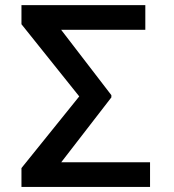

<svg xmlns="http://www.w3.org/2000/svg" viewBox="-20 -736 685 756"><path d="M570.8 -97.2V0H64.5V-74.2L292 -356.4L64.5 -640.6V-715.8H552.2V-618.7H220.7L418.5 -361.3V-352.5L221.2 -97.2Z"/></svg>

Font: Interop Med
Style: Regular
Weight: 500
Designer: Rasmus Andersson, Google, Jang Haemin
Foundry: jhaemin
Version: Version 1.007